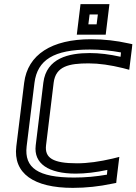

<svg xmlns="http://www.w3.org/2000/svg" viewBox="-20 -875 661 930"><path d="M409 -568C460 -568 515 -560 576 -545L606 -537L610 -569L619 -641L621 -661L602 -665C544 -678 483 -685 421 -685C231 -685 114 -611 97 -474L59 -166C43 -35 143 35 333 35C397 35 461 28 522 15L543 11L545 -9L554 -83L558 -115L526 -107C462 -92 405 -84 353 -84C236 -84 196 -110 203 -171L240 -475C250 -554 314 -568 409 -568ZM415 -618C314 -618 205 -594 190 -475L153 -171C142 -82 216 -34 347 -34C393 -34 445 -40 500 -52L498 -29C446 -20 394 -15 339 -15C164 -15 97 -62 109 -166L147 -474C161 -585 241 -635 415 -635C467 -635 517 -630 566 -621L564 -600C511 -612 461 -618 415 -618ZM495 -732 507 -830 510 -855H485H395H370L367 -830L355 -732L352 -707H377H467H492L495 -732ZM448 -757H408L414 -805H454L448 -757Z"/></svg>

Font: Gamestation Text Outline
Style: Italic
Weight: 400
Designer: Jonas Hecksher
Foundry: Jonas Hecksher, Playtypeª, e-types AS
Version: Version 1.003